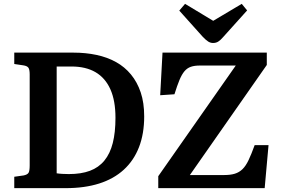

<svg xmlns="http://www.w3.org/2000/svg" viewBox="-20 -976 1463 996"><path d="M54 0V-59L103 -66Q122 -70 128 -79.5Q134 -89 134 -118V-590Q134 -615 127.5 -624.5Q121 -634 101 -637L54 -644V-703H361Q425 -703 481 -691Q537 -679 582 -654Q627 -629 659.5 -589.5Q692 -550 710 -496.5Q728 -443 728 -372Q728 -282 701 -212.5Q674 -143 622 -95.5Q570 -48 494.5 -24Q419 0 321 0ZM337 -73Q401 -73 446.5 -90Q492 -107 521.5 -143Q551 -179 565 -234Q579 -289 579 -365Q579 -454 552.5 -513Q526 -572 475.5 -601.5Q425 -631 351 -631H274V-77Q286 -75 303.5 -74Q321 -73 337 -73ZM801 0V-62L1203 -636H1016Q989 -636 970 -629.5Q951 -623 937 -606.5Q923 -590 911 -561Q899 -532 885 -487L811 -482L823 -703H1364V-639L965 -68H1144Q1176 -68 1198.5 -75Q1221 -82 1238 -98.5Q1255 -115 1269.5 -145.5Q1284 -176 1301 -223H1373L1353 0ZM1085 -753Q1072 -753 1060 -760.5Q1048 -768 1031 -786L910 -921L940 -956L1086 -868L1234 -956L1262 -922L1137 -783Q1124 -768 1112.5 -760.5Q1101 -753 1085 -753Z"/></svg>

Font: Literata 18pt SemiBold
Style: Regular
Weight: 600
Designer: Latin by Veronika Burian and Jose Scaglione. Greek by Irene Vlachou. Cyrillic by Vera Evstafieva.
Foundry: TypeTogether
Version: Version 3.103;gftools[0.9.29]